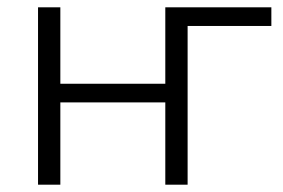

<svg xmlns="http://www.w3.org/2000/svg" viewBox="-20 -505 775 525"><path d="M84 0V-485H145V-276H432V-485H722V-434H493V0H432V-225H145V0Z"/></svg>

Font: Nunito Sans Light
Style: Regular
Weight: 300
Designer: Vernon Adams
Foundry: Vernon Adams
Version: Version 3.101; ttfautohint (v1.8.4.7-5d5b);gftools[0.9.27]